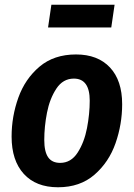

<svg xmlns="http://www.w3.org/2000/svg" viewBox="-20 -775 566 811"><path d="M29 -198Q29 -283 57.5 -362.5Q86 -442 147 -493.5Q208 -545 301 -545Q393 -545 444.5 -490Q496 -435 496 -335Q496 -250 468 -170Q440 -90 379 -37Q318 16 225 16Q132 16 80.5 -40.5Q29 -97 29 -198ZM359 -350Q359 -443 292 -443Q246 -443 218 -400.5Q190 -358 178.5 -299Q167 -240 167 -184Q167 -134 183.5 -110.5Q200 -87 234 -87Q280 -87 308 -130.5Q336 -174 347.5 -234Q359 -294 359 -350ZM183 -659 197 -755H464L450 -659Z"/></svg>

Font: Fira Sans Condensed SemiBold
Style: Italic
Weight: 600
Width: 3
Italic angle: -8°
Designer: bBox Type GmbH & Carrois Corporate GbR & Edenspiekermann AG
Foundry: bBox Type GmbH & Carrois Corporate GbR & Edenspiekermann AG
Version: Version 4.301